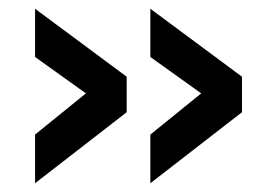

<svg xmlns="http://www.w3.org/2000/svg" viewBox="-20 -460 615 438"><path d="M439 -247 323 -330V-440L532 -285V-204L323 -42V-153ZM176 -247 60 -330V-440L269 -285V-204L60 -42V-153Z"/></svg>

Font: TitilliumWebSemiBold
Style: Bold
Weight: 600
Version: Version 1.001;PS 57.000;hotconv 1.0.70;makeotf.lib2.5.55311